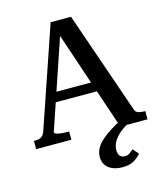

<svg xmlns="http://www.w3.org/2000/svg" viewBox="-135 -810 975 1147"><g transform="rotate(-15 352.5 -236.0)"><path d="M180 -300H469L470 -240H171ZM555 -44 586 -10Q539 15 514 39.5Q489 64 479 86.5Q469 109 469 129Q469 155 480.5 166.5Q492 178 510 178Q528 178 541 168.5Q554 159 564 150L595 185Q575 208 549 223Q523 238 479 238Q428 238 395.5 213.5Q363 189 363 143Q363 116 376.5 91.5Q390 67 415 44.5Q440 22 475.5 0Q511 -22 555 -44ZM697 0H529L306 -662L333 -651L136 -70Q136 -64 147 -59.5Q158 -55 175 -53Q192 -51 211 -51H226V0H8V-51H13Q39 -51 54 -59.5Q69 -68 78 -96L288 -710H414L632 -80Q638 -61 653.5 -56Q669 -51 692 -51H697Z"/></g></svg>

Font: Roboto Serif 36pt Medium
Style: Regular
Weight: 500
Designer: Greg Gazdowicz
Foundry: Commercial Type
Version: Version 1.008